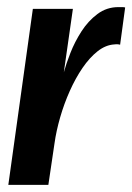

<svg xmlns="http://www.w3.org/2000/svg" viewBox="-20 -520 372 540"><path d="M3.4 0 72.4 -495H185L159.5 -316.5Q165.8 -339.9 178 -371Q190.1 -402.1 209.1 -431.7Q228.1 -461.2 254.1 -480.6Q280 -500 313 -500Q317 -500 323 -500Q329 -500 332 -499L317.8 -394.1Q315.8 -395.1 311.3 -395.4Q306.8 -395.8 301.8 -395.1Q277.2 -393.7 254.5 -375.8Q231.9 -358 212.1 -329Q192.3 -300 176.3 -264.2Q160.3 -228.4 149.3 -190.3Q138.3 -152.3 133.3 -116.9L116 0Z"/></svg>

Font: Alumni Sans SC Thin
Style: Italic
Weight: 100
Italic angle: -8°
Designer: Robert E. Leuschke
Foundry: Robert E. Leuschke
Version: Version 1.016